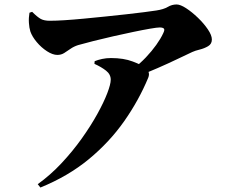

<svg xmlns="http://www.w3.org/2000/svg" viewBox="-20 -781 1040 860"><path d="M574 -471Q607 -496 633.5 -524Q660 -552 680 -580Q700 -608 711 -632Q719 -648 714 -653Q709 -658 695 -658Q684 -658 652 -652.5Q620 -647 577 -638Q534 -629 487.5 -618.5Q441 -608 399.5 -597.5Q358 -587 330 -579Q311 -573 296 -562.5Q281 -552 267.5 -543.5Q254 -535 237 -535Q216 -535 190.5 -551.5Q165 -568 144.5 -592.5Q124 -617 116 -640Q111 -656 109.5 -678.5Q108 -701 112 -724L124 -728Q148 -704 163 -696Q178 -688 203 -688Q230 -688 269.5 -690.5Q309 -693 356 -697.5Q403 -702 452 -707Q501 -712 545.5 -717Q590 -722 625.5 -726.5Q661 -731 680 -734Q713 -739 731.5 -750Q750 -761 771 -761Q788 -761 814 -744Q840 -727 866.5 -701.5Q893 -676 911 -649.5Q929 -623 929 -604Q929 -584 912 -574Q895 -564 874.5 -559Q854 -554 841 -548Q813 -535 773.5 -516Q734 -497 687 -476.5Q640 -456 589 -435ZM149 44Q206 3 256 -50.5Q306 -104 346.5 -161Q387 -218 416 -270.5Q445 -323 460.5 -363.5Q476 -404 476 -424Q476 -448 455 -464.5Q434 -481 403 -495L404 -507Q419 -513 437.5 -517Q456 -521 477 -521Q534 -521 574.5 -505.5Q615 -490 628 -480Q640 -471 645 -459.5Q650 -448 644 -433Q602 -332 536.5 -238.5Q471 -145 378.5 -68.5Q286 8 161 59Z"/></svg>

Font: Noto Serif JP Black
Style: Regular
Weight: 900
Designer: Ryoko NISHIZUKA 西塚涼子 (kana & ideographs); Frank Grießhammer (Latin, Greek & Cyrillic); Wenlong ZHANG 张文龙 (bopomofo); San
Foundry: Adobe
Version: Version 2.003-H1;hotconv 1.1.1;makeotfexe 2.6.0